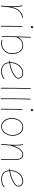

<svg xmlns="http://www.w3.org/2000/svg" viewBox="1770 -2530 768 4348"><g transform="rotate(90 2154.0 -356.0)"><path d="M115.7 8.3 113.8 7.8Q113.8 7.8 113.3 7.8Q113.3 7.3 112.8 7.3Q107.9 5.4 108.4 -0.5Q108.4 0 108.4 -0.2Q108.4 -0.5 108.4 -1V-2.4Q109.9 -21.5 111.6 -39.8Q113.3 -58.1 114.7 -76.2Q117.7 -118.7 119.6 -166Q121.6 -213.4 121.6 -259.8Q121.6 -323.7 116.7 -380.4Q111.8 -437 101.6 -471.7Q99.1 -479.5 107.4 -482.4Q115.2 -484.9 118.2 -476.6Q129.4 -439.5 133.8 -381.8Q138.2 -324.2 138.2 -259.8Q138.2 -247.6 138.2 -234.9Q152.8 -299.8 180.2 -352.8Q207.5 -405.8 254.4 -441.9Q301.3 -478 374.5 -492.2Q382.3 -494.1 384.3 -485.4Q386.2 -477.5 377.4 -475.6Q306.6 -461.9 261.7 -426.5Q216.8 -391.1 190.9 -338.1Q165 -285.2 151.9 -218.8Q138.7 -152.3 131.8 -76.7Q128.9 -35.2 125 1L124.5 2.9Q124.5 2.9 124.5 3.4Q124.5 3.4 124 3.9Q121.6 8.8 116.2 8.3Q116.2 8.3 115.7 8.3Z M568.8 -694.8Q568.8 -704.6 575.9 -712.2Q583 -719.7 595.2 -719.7Q606 -719.7 610.8 -712.2Q615.7 -704.6 615.7 -698.2Q615.7 -686 609.4 -678Q603 -669.9 592.8 -669.9Q580.6 -669.9 574.7 -679.2Q568.8 -688.5 568.8 -694.8ZM581.5 -482.4Q589.4 -482.4 589.4 -473.6Q587.9 -439.5 586.7 -390.9Q585.4 -342.3 584.7 -287.4Q584 -232.4 583.5 -178Q583 -123.5 582.8 -77.1Q582.5 -30.8 582.5 0Q582.5 8.3 573.7 8.3Q565.4 8.3 565.4 0Q565.4 -30.8 565.7 -77.1Q565.9 -123.5 566.4 -178Q566.9 -232.4 567.9 -287.6Q568.8 -342.8 570.1 -391.4Q571.3 -439.9 572.8 -474.6Q572.8 -482.4 581.5 -482.4Z M824.2 -672.9Q832 -672.9 832 -664.1L823.2 -381.3Q854.5 -439 901.9 -468Q949.2 -497.1 1007.3 -497.1Q1060.1 -497.1 1097.4 -475.1Q1134.8 -453.1 1158.2 -416.3Q1181.6 -379.4 1192.6 -334Q1203.6 -288.6 1203.6 -241.7Q1203.6 -175.3 1171.4 -120.1Q1139.2 -64.9 1083.5 -32Q1027.8 1 957 1Q920.9 1 886.2 -7.8Q877.9 -9.8 879.9 -18.1Q881.8 -26.4 890.6 -24.4Q922.9 -15.6 957 -15.6Q1022.9 -15.6 1075 -46.4Q1127 -77.1 1157 -128.7Q1187 -180.2 1187 -241.7Q1187 -303.2 1168.2 -357.7Q1149.4 -412.1 1109.9 -446.3Q1070.3 -480.5 1007.3 -480.5Q948.7 -480.5 902.6 -448.5Q856.4 -416.5 826.7 -350.6Q825.2 -347.2 821.8 -346.2L811.5 -21.5Q811.5 -13.7 802.7 -13.7Q794.9 -13.7 794.9 -22.5L815.4 -665Q815.4 -672.9 824.2 -672.9Z M1768.1 -57.6Q1731 -24.4 1684.8 -11.7Q1638.7 1 1590.8 1Q1510.3 1 1454.8 -41Q1399.4 -83 1391.1 -182.6Q1378.9 -181.6 1366.7 -180.7Q1358.9 -179.7 1357.9 -188.5Q1356.9 -196.3 1365.7 -197.3Q1377.9 -198.2 1390.1 -199.2Q1389.6 -207 1389.6 -214.8Q1389.6 -268.1 1407.5 -318.4Q1425.3 -368.7 1458.3 -408.9Q1491.2 -449.2 1536.4 -473.1Q1581.5 -497.1 1636.2 -497.1Q1667.5 -497.1 1695.6 -484.9Q1723.6 -472.7 1741.7 -449.5Q1759.8 -426.3 1759.8 -393.1Q1759.8 -363.3 1745.4 -341.1Q1731 -318.8 1710.7 -302.7Q1690.4 -286.6 1672.4 -275.9Q1549.3 -203.1 1407.2 -184.6Q1414.6 -90.8 1464.8 -53.2Q1515.1 -15.6 1590.8 -15.6Q1637.2 -15.6 1680.2 -27.8Q1723.1 -40 1756.3 -70.3Q1763.2 -76.2 1768.6 -69.8Q1774.4 -63 1768.1 -57.6ZM1636.2 -480.5Q1586.4 -480.5 1544.2 -458.3Q1502 -436 1471.2 -398.2Q1440.4 -360.4 1423.3 -313Q1406.2 -265.6 1406.2 -214.8Q1406.2 -208 1406.2 -201.2Q1544.4 -219.7 1663.6 -290.5Q1690.9 -306.6 1717 -331.5Q1743.2 -356.4 1743.2 -393.1Q1743.2 -433.1 1710.7 -456.8Q1678.2 -480.5 1636.2 -480.5Z M1986.8 -667.5Q1994.6 -667.5 1994.6 -658.7Q1991.7 -596.2 1990 -512.9Q1988.3 -429.7 1987.3 -338.9Q1986.3 -248 1986.1 -160.2Q1985.8 -72.3 1985.8 0Q1985.8 8.3 1977.1 8.3Q1968.8 8.3 1968.8 0Q1968.8 -72.3 1969 -160.2Q1969.2 -248 1970.5 -339.1Q1971.7 -430.2 1973.4 -513.4Q1975.1 -596.7 1978 -659.7Q1978 -667.5 1986.8 -667.5Z M2225.6 -667.5Q2233.4 -667.5 2233.4 -658.7Q2230.5 -596.2 2228.8 -512.9Q2227.1 -429.7 2226.1 -338.9Q2225.1 -248 2224.9 -160.2Q2224.6 -72.3 2224.6 0Q2224.6 8.3 2215.8 8.3Q2207.5 8.3 2207.5 0Q2207.5 -72.3 2207.8 -160.2Q2208 -248 2209.2 -339.1Q2210.4 -430.2 2212.2 -513.4Q2213.9 -596.7 2216.8 -659.7Q2216.8 -667.5 2225.6 -667.5Z M2447.3 -694.8Q2447.3 -704.6 2454.3 -712.2Q2461.4 -719.7 2473.6 -719.7Q2484.4 -719.7 2489.3 -712.2Q2494.1 -704.6 2494.1 -698.2Q2494.1 -686 2487.8 -678Q2481.4 -669.9 2471.2 -669.9Q2459 -669.9 2453.1 -679.2Q2447.3 -688.5 2447.3 -694.8ZM2460 -482.4Q2467.8 -482.4 2467.8 -473.6Q2466.3 -439.5 2465.1 -390.9Q2463.9 -342.3 2463.1 -287.4Q2462.4 -232.4 2461.9 -178Q2461.4 -123.5 2461.2 -77.1Q2460.9 -30.8 2460.9 0Q2460.9 8.3 2452.1 8.3Q2443.8 8.3 2443.8 0Q2443.8 -30.8 2444.1 -77.1Q2444.3 -123.5 2444.8 -178Q2445.3 -232.4 2446.3 -287.6Q2447.3 -342.8 2448.5 -391.4Q2449.7 -439.9 2451.2 -474.6Q2451.2 -482.4 2460 -482.4Z M2860.8 -497.1Q2924.3 -497.1 2967.5 -462.4Q3010.7 -427.7 3033.2 -374Q3055.7 -320.3 3055.7 -262.7Q3055.7 -214.4 3041.3 -167.5Q3026.9 -120.6 3000 -82.5Q2973.1 -44.4 2934.6 -21.7Q2896 1 2847.7 1Q2788.6 1 2744.9 -32.7Q2701.2 -66.4 2677.2 -120.8Q2653.3 -175.3 2653.3 -237.3Q2653.3 -285.6 2666.5 -332Q2679.7 -378.4 2705.8 -415.5Q2731.9 -452.6 2770.8 -474.9Q2809.6 -497.1 2860.8 -497.1ZM2860.8 -480.5Q2799.3 -480.5 2756.8 -445.8Q2714.4 -411.1 2692.6 -355.5Q2670.9 -299.8 2670.9 -237.3Q2670.9 -178.2 2693.1 -127.7Q2715.3 -77.1 2755.1 -46.4Q2794.9 -15.6 2847.7 -15.6Q2891.1 -15.6 2926.3 -36.6Q2961.4 -57.6 2986.6 -93Q3011.7 -128.4 3025.4 -172.4Q3039.1 -216.3 3039.1 -262.7Q3039.1 -317.9 3018.1 -367.7Q2997.1 -417.5 2957.3 -449Q2917.5 -480.5 2860.8 -480.5Z M3240.7 -4.9Q3250.5 -109.4 3255.4 -183.8Q3260.3 -258.3 3260.3 -315.9Q3260.3 -364.3 3257.1 -405Q3253.9 -445.8 3247.1 -487.3Q3245.6 -494.6 3253.4 -496.6Q3262.7 -498.5 3263.7 -490.2Q3270.5 -448.2 3273.9 -406.5Q3277.3 -364.7 3277.3 -315.9Q3277.3 -293 3276.4 -268.1Q3294.9 -323.7 3322.5 -376.2Q3350.1 -428.7 3389.4 -462.6Q3428.7 -496.6 3482.4 -496.6Q3533.7 -496.6 3559.8 -468Q3585.9 -439.5 3595 -393.8Q3604 -348.1 3604 -297.4Q3604 -223.1 3602.8 -152.1Q3601.6 -81.1 3597.7 0.5Q3597.7 8.3 3589.4 8.3Q3581.1 8.3 3581.1 -0.5Q3585 -82 3586.2 -152.6Q3587.4 -223.1 3587.4 -297.4Q3587.4 -342.8 3579.8 -384.5Q3572.3 -426.3 3549.8 -453.1Q3527.3 -480 3482.4 -480Q3438.5 -480 3405 -453.4Q3371.6 -426.8 3346.7 -384.3Q3321.8 -341.8 3304 -292.7Q3286.1 -243.7 3273.9 -198.7L3273.4 -197.3Q3270.5 -156.2 3266.6 -108.2Q3262.7 -60.1 3257.3 -2.9Q3256.3 5.4 3248 4.4Q3240.2 3.4 3240.7 -4.9Z M4213.9 -57.6Q4176.8 -24.4 4130.6 -11.7Q4084.5 1 4036.6 1Q3956.1 1 3900.6 -41Q3845.2 -83 3836.9 -182.6Q3824.7 -181.6 3812.5 -180.7Q3804.7 -179.7 3803.7 -188.5Q3802.7 -196.3 3811.5 -197.3Q3823.7 -198.2 3835.9 -199.2Q3835.4 -207 3835.4 -214.8Q3835.4 -268.1 3853.3 -318.4Q3871.1 -368.7 3904.1 -408.9Q3937 -449.2 3982.2 -473.1Q4027.3 -497.1 4082 -497.1Q4113.3 -497.1 4141.4 -484.9Q4169.4 -472.7 4187.5 -449.5Q4205.6 -426.3 4205.6 -393.1Q4205.6 -363.3 4191.2 -341.1Q4176.8 -318.8 4156.5 -302.7Q4136.2 -286.6 4118.2 -275.9Q3995.1 -203.1 3853 -184.6Q3860.4 -90.8 3910.6 -53.2Q3960.9 -15.6 4036.6 -15.6Q4083 -15.6 4126 -27.8Q4168.9 -40 4202.1 -70.3Q4209 -76.2 4214.4 -69.8Q4220.2 -63 4213.9 -57.6ZM4082 -480.5Q4032.2 -480.5 3990 -458.3Q3947.8 -436 3917 -398.2Q3886.2 -360.4 3869.1 -313Q3852.1 -265.6 3852.1 -214.8Q3852.1 -208 3852.1 -201.2Q3990.2 -219.7 4109.4 -290.5Q4136.7 -306.6 4162.8 -331.5Q4189 -356.4 4189 -393.1Q4189 -433.1 4156.5 -456.8Q4124 -480.5 4082 -480.5Z"/></g></svg>

Font: Mikhak-FD Thin
Style: Regular
Weight: 100
Designer: Amin Abedi
Version: Version 3.2